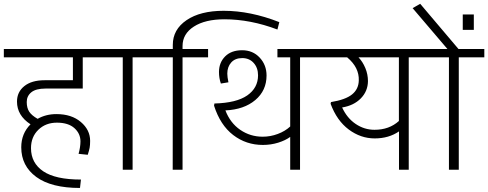

<svg xmlns="http://www.w3.org/2000/svg" viewBox="-34 -876 2520 991"><path d="M75.7 -115.7Q75.7 -186.5 123.5 -234.4Q53.7 -279.8 53.7 -351.6Q53.7 -401.4 91.6 -431.6Q129.4 -461.9 196.3 -461.9H342.3V-580.1H-14.2V-623H524.9V-580.1H393.1V-418.9H201.2Q151.4 -418.9 127.7 -399.7Q104 -380.4 104 -349.6Q104 -318.8 116.9 -299.3Q129.9 -279.8 160.2 -262.7Q203.1 -287.1 257.3 -287.1Q335.4 -287.1 383.3 -246.3Q431.2 -205.6 431.2 -148.9Q431.2 -126.5 428.7 -113.3Q426.3 -100.1 418.9 -77.1L371.6 -82Q381.3 -117.7 381.3 -146.5Q381.3 -186.5 350.1 -214.6Q318.8 -242.7 260.5 -242.9Q202.1 -243.2 164.1 -206.3Q126 -169.4 126 -111.3Q126 -34.7 189.2 8.1Q252.4 50.8 383.8 50.8L378.9 94.2Q231 94.2 153.3 37.4Q75.7 -19.5 75.7 -115.7Z M599.6 0V-580.1H495.1V-623H782.2V-580.1H650.4V0Z M753.4 -580.1V-623H857.9V-644.5Q857.9 -723.6 929 -772Q1000 -820.3 1120.6 -820.3Q1258.8 -820.3 1407.7 -761.7L1397.9 -723.6Q1258.3 -776.4 1124.5 -776.4Q1024.9 -776.4 966.6 -738.8Q908.2 -701.2 908.2 -638.2V-623H1040V-580.1H908.2V0H857.4L857.9 -580.1Z M1463.9 0V-169.4Q1439.5 -151.4 1401.9 -139.6Q1364.3 -127.9 1322.8 -127.9Q1236.3 -127.9 1169.7 -179Q1103 -230 1070.8 -330.6L1072.8 -341.8Q1186.5 -344.7 1242.2 -383.5Q1297.9 -422.4 1297.9 -487.3Q1297.9 -525.9 1275.4 -551Q1252.9 -576.2 1216.3 -576.2Q1179.7 -576.2 1159.4 -553.5Q1139.2 -530.8 1139.2 -496.1Q1139.2 -479.5 1145 -451.2L1106 -444.8Q1096.2 -472.7 1096.2 -504.9Q1096.7 -553.7 1128.4 -585.2Q1160.2 -616.7 1215.6 -616.7Q1271 -616.7 1306.4 -578.6Q1341.8 -540.5 1341.8 -486.3Q1341.8 -408.7 1283.7 -359.6Q1225.6 -310.5 1129.4 -306.2Q1154.3 -241.2 1206.1 -205.8Q1257.8 -170.4 1321.8 -170.4Q1361.8 -170.4 1399.7 -184.6Q1437.5 -198.7 1463.9 -223.1V-580.1H1397.9V-623H1646.5V-580.1H1514.6V0Z M2025.4 0V-197.8Q1972.7 -161.6 1900.1 -161.6Q1827.6 -161.6 1766.1 -207.5Q1704.6 -253.4 1672.4 -340.3L1674.3 -349.1Q1749.5 -361.3 1783.2 -388.7Q1816.9 -416 1817.9 -460.9Q1820.3 -527.8 1757.8 -580.1H1617.2V-623H2208V-580.1H2075.7V0ZM2024.9 -580.1H1816.4Q1837.9 -557.6 1851.6 -524.9Q1865.2 -492.2 1865.2 -457.5Q1864.7 -405.3 1828.4 -368.2Q1792 -331.1 1731.9 -321.3Q1757.3 -266.1 1802 -236.1Q1846.7 -206.1 1898.9 -206.1Q1975.1 -206.1 2024.9 -251.5Z M2283.2 0V-580.1H2178.7V-623H2275.4L2095.7 -834L2134.8 -856.4L2332.5 -623H2465.8V-580.1H2334V0Z M2411.6 -801.3V-721.7H2354.5V-801.3Z"/></svg>

Font: Yantramanav Light
Style: Regular
Weight: 300
Version: Version 1.001;PS 1.0;hotconv 1.0.72;makeotf.lib2.5.5900; ttf